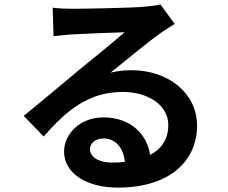

<svg xmlns="http://www.w3.org/2000/svg" viewBox="-20 -797 1040 875"><path d="M549 -59C531 -57 512 -56 491 -56C430 -56 390 -81 390 -118C390 -143 414 -166 452 -166C506 -166 543 -124 549 -59ZM220 -762 224 -632C247 -635 279 -638 306 -640C359 -643 497 -649 548 -650C499 -607 395 -523 339 -477C280 -428 159 -326 88 -269L179 -175C286 -297 386 -378 539 -378C657 -378 747 -317 747 -227C747 -166 719 -120 664 -91C650 -186 575 -262 451 -262C345 -262 272 -187 272 -106C272 -6 377 58 516 58C758 58 878 -67 878 -225C878 -371 749 -477 579 -477C547 -477 517 -474 484 -466C547 -516 652 -604 706 -642C729 -659 753 -673 776 -688L711 -777C699 -773 676 -770 635 -766C578 -761 364 -757 311 -757C283 -757 248 -758 220 -762Z"/></svg>

Font: Noto Sans Mono CJK HK
Style: Bold
Weight: 700
Designer: Ryoko NISHIZUKA 西塚涼子 (kana, bopomofo & ideographs); Paul D. Hunt (Latin, Greek & Cyrillic); Sandoll Communications 산돌커뮤니
Foundry: Adobe
Version: Version 2.004;hotconv 1.0.118;makeotfexe 2.5.65603